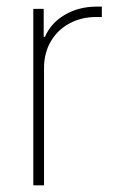

<svg xmlns="http://www.w3.org/2000/svg" viewBox="-20 -557 343 577"><path d="M80.1 -530.3H111.3V-446.3H115.2Q132.8 -487.8 174.8 -512.5Q216.8 -537.1 270.5 -537.1H286.1V-505.9H269.5Q224.1 -505.9 188.2 -486.3Q152.3 -466.8 132.3 -431.9Q112.3 -397 112.3 -352.5V0H80.1Z"/></svg>

Font: Pretendard JP Thin
Style: Regular
Weight: 100
Designer: Base glyphs from Inter by Rasmus Andersson; Hangeul glyphs from Noto Sans CJK(Source Han Sans) by Jang Soo-young and Kan
Foundry: Kil Hyung-jin
Version: Version 1.309